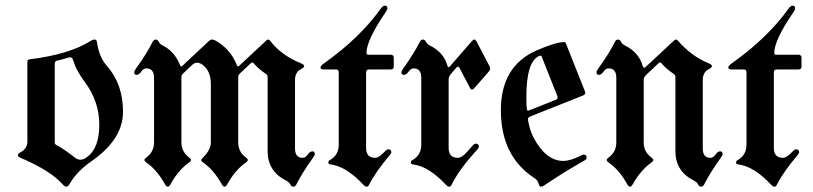

<svg xmlns="http://www.w3.org/2000/svg" viewBox="-20 -666 2942 695"><path d="M56.6 -116.2Q79.1 -128.9 79.1 -154.8V-441.4Q79.1 -450.2 86.9 -451.2Q232.4 -469.2 310.1 -519Q315.9 -522.9 322.8 -522.9Q329.6 -522.9 331.1 -513.2Q338.4 -460 366.7 -427.7Q425.3 -361.8 425.3 -261.2Q425.3 -161.6 310.5 -82Q258.3 -45.9 231.4 0.5Q226.1 9.8 220.2 9.8Q214.4 9.8 207 1.5Q163.6 -47.9 54.7 -94.7Q44.4 -99.1 44.4 -104.2Q44.4 -109.4 56.6 -116.2ZM178.2 -149.9Q178.2 -144 184.1 -141.1Q210.4 -127.4 252.9 -94.2Q261.2 -87.9 271.7 -87.9Q282.2 -87.9 295.9 -98.1Q339.4 -129.9 339.4 -214.8Q339.4 -299.8 285.6 -371.1Q254.9 -413.1 246.1 -444.3Q242.2 -458.5 235.4 -458.5Q228.5 -458.5 222.2 -456.1Q210 -451.7 187.5 -446.8Q178.2 -444.8 178.2 -435.5Z M465.8 -404.8Q465.8 -409.2 473.6 -419.9Q511.2 -471.7 532.2 -514.2Q536.6 -522.9 543.7 -522.9Q550.8 -522.9 554.7 -514.6Q558.6 -506.3 570.3 -500.5Q612.3 -479.5 631.8 -430.2Q633.8 -425.3 635.7 -425.3Q637.7 -425.3 639.6 -427.2L736.8 -518.1Q742.2 -522.9 747.8 -522.9Q753.4 -522.9 759.3 -519.5Q814 -489.3 837.4 -430.2Q839.4 -425.3 841.3 -425.3Q843.3 -425.3 845.2 -427.2L943.4 -519Q947.8 -522.9 951.2 -522.9Q954.6 -522.9 957.5 -519Q996.6 -466.8 1067.9 -437.5Q1081.1 -432.1 1081.1 -426.8Q1081.1 -421.4 1069.8 -416Q1047.9 -404.8 1047.9 -376V-128.4Q1047.9 -94.7 1075.7 -94.7Q1085.4 -94.7 1093.8 -106.4Q1102.1 -118.2 1110.8 -118.2Q1119.6 -118.2 1119.6 -108.4Q1119.6 -104 1111.8 -93.3Q1074.7 -41.5 1053.2 1Q1048.8 9.8 1041.7 9.8Q1034.7 9.8 1030.8 1.5Q1026.9 -6.8 1015.1 -12.7Q948.7 -45.9 948.7 -119.6V-387.2Q948.7 -394 943.8 -397.5Q913.6 -418 897.9 -437.5Q896 -439.9 893.3 -439.9Q890.6 -439.9 888.2 -437.5L846.2 -397.9Q842.3 -394 842.3 -388.2V-149.9Q842.3 -115.7 871.6 -94.7Q877 -90.8 877 -86.7Q877 -82.5 870.6 -78.1Q831.5 -51.3 802.7 1Q797.9 9.8 792.7 9.8Q787.6 9.8 782.7 1Q753.9 -51.3 714.8 -78.1Q708.5 -82.5 708.5 -86.2Q708.5 -89.8 713.9 -94.7Q743.2 -123.5 743.2 -149.9V-361.8Q743.2 -410.2 712.4 -432.1Q702.6 -439 693.4 -439Q684.1 -439 676.3 -431.6L640.6 -397.9Q636.7 -394 636.7 -388.2V-149.9Q636.7 -116.2 666 -94.7Q671.4 -90.8 671.4 -86.7Q671.4 -82.5 665 -78.1Q626 -51.3 597.2 1Q592.3 9.8 587.2 9.8Q582 9.8 577.1 1Q548.3 -51.3 509.3 -78.1Q502.9 -82.5 502.9 -86.7Q502.9 -90.8 508.3 -94.7Q537.6 -116.2 537.6 -149.9V-384.8Q537.6 -418.5 509.3 -418.5Q499.5 -418.5 491.2 -406.7Q482.9 -395 474.4 -395Q465.8 -395 465.8 -404.8Z M1151.9 -436Q1282.7 -528.8 1357.4 -633.8Q1365.7 -645.5 1373 -645.5Q1382.3 -645.5 1382.3 -635.7Q1382.3 -630.4 1375 -620.6Q1306.6 -520 1306.6 -474.6Q1306.6 -467.8 1314 -467.8H1394.5Q1405.3 -467.8 1405.3 -457V-425.3Q1405.3 -414.6 1394.5 -414.6H1315.9Q1305.2 -414.6 1305.2 -403.8V-129.9Q1305.2 -94.7 1338.9 -94.7Q1351.6 -94.7 1374 -118.7Q1380.4 -125.5 1385.3 -125.5Q1396.5 -125.5 1396.5 -115.2Q1396.5 -110.8 1390.6 -104Q1339.8 -44.4 1315.9 2.9Q1312.5 9.8 1307.1 9.8Q1301.8 9.8 1295.4 2.9Q1232.9 -64 1176.8 -70.8Q1168.5 -71.8 1168.5 -77.6Q1168.5 -83.5 1173.8 -86.4Q1206.1 -104 1206.1 -142.6V-403.8Q1206.1 -414.6 1196.3 -414.6H1152.8Q1140.1 -414.6 1140.1 -421.1Q1140.1 -427.7 1151.9 -436Z M1433.1 -404.8Q1433.1 -409.2 1440.9 -419.9Q1478 -471.7 1499.5 -514.2Q1503.9 -522.9 1511 -522.9Q1518.1 -522.9 1522 -514.6Q1525.9 -506.3 1537.6 -500.5Q1586.4 -475.6 1599.6 -428.2Q1601.1 -422.9 1603.5 -422.9Q1606 -422.9 1608.9 -426.3L1689 -518.1Q1693.4 -522.9 1697.3 -522.9Q1701.2 -522.9 1704.6 -516.6L1751 -428.2Q1753.9 -422.9 1753.9 -417.5Q1753.9 -412.1 1749.5 -407.2L1696.8 -346.7Q1692.4 -341.8 1688.5 -341.8Q1684.6 -341.8 1681.2 -348.1L1643.1 -420.4Q1640.6 -424.8 1637.9 -424.8Q1635.3 -424.8 1632.3 -421.4L1612.3 -398.4Q1604 -389.2 1604 -377.4V-129.9Q1604 -94.7 1637.7 -94.7Q1651.9 -94.7 1672.9 -118.7L1690.9 -139.2Q1696.8 -146 1702.1 -146Q1713.4 -146 1713.4 -135.3Q1713.4 -131.3 1707.5 -124.5L1689.5 -104Q1639.6 -47.9 1614.7 2.9Q1611.3 9.8 1606 9.8Q1600.6 9.8 1594.2 2.9Q1531.7 -64 1475.6 -70.8Q1467.3 -71.8 1467.3 -77.6Q1467.3 -83.5 1472.7 -86.4Q1504.9 -104 1504.9 -142.6V-384.8Q1504.9 -418.5 1477.1 -418.5Q1467.3 -418.5 1459 -406.7Q1450.7 -395 1441.9 -395Q1433.1 -395 1433.1 -404.8Z M1793 -267.1Q1793 -427.2 1923.3 -483.9Q1991.7 -513.7 2022.9 -513.7Q2026.4 -513.7 2027.8 -510.3L2097.2 -335.9Q2098.6 -333 2098.6 -330.1Q2098.6 -323.7 2090.3 -320.3L1899.9 -244.6Q1891.1 -241.2 1891.1 -234.9Q1891.1 -232.4 1891.6 -230Q1897.9 -193.4 1911.6 -167.5Q1956.5 -83.5 2019 -83.5Q2044.4 -83.5 2083.5 -103Q2090.3 -106.4 2093.3 -106.4Q2103.5 -106.4 2103.5 -94.7Q2103.5 -89.4 2094.7 -84.5Q2022.5 -43.9 1952.6 3.4Q1943.4 9.8 1938 9.8Q1932.6 9.8 1929.4 -2Q1926.3 -13.7 1915 -21Q1793 -100.1 1793 -267.1ZM1885.3 -314Q1885.3 -280.8 1887.2 -270Q1888.2 -265.6 1890.9 -265.6Q1893.6 -265.6 1897 -267.1L1991.7 -304.7Q1998.5 -307.6 1998.5 -313.5Q1998.5 -315.9 1997.1 -319.3L1941.4 -459.5Q1939.5 -464.4 1936.8 -464.4Q1934.1 -464.4 1933.1 -463.9Q1885.3 -445.8 1885.3 -314Z M2139.2 -404.8Q2139.2 -409.2 2147 -419.9Q2184.6 -471.7 2205.6 -514.2Q2210 -522.9 2217 -522.9Q2224.1 -522.9 2228 -514.6Q2231.9 -506.3 2243.7 -500.5Q2292.5 -476.1 2306.2 -427.7Q2308.6 -420.9 2311.5 -420.9Q2314.5 -420.9 2317.4 -423.8L2419.4 -519Q2423.8 -522.9 2427.2 -522.9Q2430.7 -522.9 2433.6 -519Q2482.4 -462.9 2543.9 -437.5Q2557.1 -432.1 2557.1 -426.8Q2557.1 -421.4 2545.9 -416Q2523.9 -404.8 2523.9 -376V-128.4Q2523.9 -94.7 2551.8 -94.7Q2561.5 -94.7 2569.8 -106.4Q2578.1 -118.2 2586.9 -118.2Q2595.7 -118.2 2595.7 -108.4Q2595.7 -104 2587.9 -93.3Q2550.8 -41.5 2529.3 1Q2524.9 9.8 2517.8 9.8Q2510.7 9.8 2506.8 1.5Q2502.9 -6.8 2491.2 -12.7Q2424.8 -45.9 2424.8 -119.6V-387.2Q2424.8 -394 2419.9 -397.5Q2389.6 -418 2374 -437.5Q2372.1 -439.9 2369.4 -439.9Q2366.7 -439.9 2364.3 -437.5L2318.4 -394.5Q2310.1 -386.7 2310.1 -376.5V-149.9Q2310.1 -115.7 2339.4 -94.7Q2344.7 -90.8 2344.7 -86.7Q2344.7 -82.5 2338.4 -78.1Q2298.3 -49.3 2270.5 1Q2265.6 9.8 2260.5 9.8Q2255.4 9.8 2250.5 1Q2221.7 -51.3 2182.6 -78.1Q2176.3 -82.5 2176.3 -86.7Q2176.3 -90.8 2181.6 -94.7Q2210.9 -115.2 2210.9 -149.9V-384.8Q2210.9 -418.5 2182.6 -418.5Q2172.9 -418.5 2164.6 -406.7Q2156.2 -395 2147.7 -395Q2139.2 -395 2139.2 -404.8Z M2627.9 -436Q2758.8 -528.8 2833.5 -633.8Q2841.8 -645.5 2849.1 -645.5Q2858.4 -645.5 2858.4 -635.7Q2858.4 -630.4 2851.1 -620.6Q2782.7 -520 2782.7 -474.6Q2782.7 -467.8 2790 -467.8H2870.6Q2881.3 -467.8 2881.3 -457V-425.3Q2881.3 -414.6 2870.6 -414.6H2792Q2781.2 -414.6 2781.2 -403.8V-129.9Q2781.2 -94.7 2814.9 -94.7Q2827.6 -94.7 2850.1 -118.7Q2856.4 -125.5 2861.3 -125.5Q2872.6 -125.5 2872.6 -115.2Q2872.6 -110.8 2866.7 -104Q2815.9 -44.4 2792 2.9Q2788.6 9.8 2783.2 9.8Q2777.8 9.8 2771.5 2.9Q2709 -64 2652.8 -70.8Q2644.5 -71.8 2644.5 -77.6Q2644.5 -83.5 2649.9 -86.4Q2682.1 -104 2682.1 -142.6V-403.8Q2682.1 -414.6 2672.4 -414.6H2628.9Q2616.2 -414.6 2616.2 -421.1Q2616.2 -427.7 2627.9 -436Z"/></svg>

Font: UnifrakturMaguntia
Style: Book
Weight: 400
Designer: j. 'mach' wust, Gerrit Ansmann, Georg Duffner, based on a font by Peter Wiegel, original typeface by Carl Albert Fahrenw
Version: Version 2017-03-19